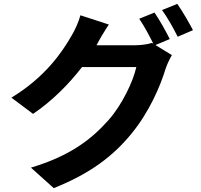

<svg xmlns="http://www.w3.org/2000/svg" viewBox="-20 -884 1040 993"><path d="M897 -864 818 -832C846 -794 878 -736 899 -694L978 -728C960 -763 923 -827 897 -864ZM543 -757 396 -805C387 -771 366 -725 351 -701C302 -615 214 -485 39 -379L151 -295C250 -362 337 -450 404 -537H685C669 -463 611 -342 543 -265C455 -165 344 -78 140 -17L258 89C446 14 566 -77 661 -194C752 -305 809 -438 836 -527C844 -552 858 -580 869 -599L784 -651L858 -682C840 -719 804 -783 779 -819L700 -787C725 -751 753 -698 773 -658L766 -662C744 -655 710 -650 679 -650H479L482 -655C493 -677 519 -722 543 -757Z"/></svg>

Font: Noto Sans JP
Style: Bold
Weight: 700
Designer: Ryoko NISHIZUKA 西塚涼子 (kana, bopomofo & ideographs); Paul D. Hunt (Latin, Greek & Cyrillic); Sandoll Communications 산돌커뮤니
Foundry: Adobe
Version: Version 2.004;hotconv 1.0.118;makeotfexe 2.5.65603